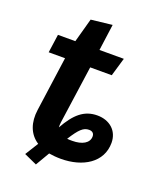

<svg xmlns="http://www.w3.org/2000/svg" viewBox="-139 -743 735 904"><g transform="rotate(20 229.0 -290.5)"><path d="M346 -236C280 -236 237 -198 194 -121C193 -128 194 -137 195 -147L236 -437H344L371 -529H249L267 -661L161 -649L128 -529H41L28 -437H110L72 -164C63 -100 81 -46 129 -15L88 51L152 80L193 10C211 13 231 15 253 15C363 15 452 -39 452 -137C452 -198 407 -236 346 -236ZM275 -83C265 -83 257 -83 249 -84C285 -141 304 -159 332 -159C349 -159 358 -150 358 -135C358 -102 324 -83 275 -83Z"/></g></svg>

Font: Fira Sans Medium
Style: Italic
Weight: 500
Italic angle: -8°
Designer: bBox Type GmbH & Carrois Corporate GbR & Edenspiekermann AG
Foundry: bBox Type GmbH & Carrois Corporate GbR & Edenspiekermann AG
Version: Version 4.301;PS 004.301;hotconv 1.0.88;makeotf.lib2.5.64775